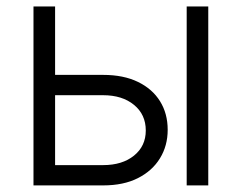

<svg xmlns="http://www.w3.org/2000/svg" viewBox="-20 -562 733 582"><path d="M134.8 -335H292.5Q354.5 -335 398.2 -313.7Q441.9 -292.5 465.1 -255.1Q488.3 -217.8 488.3 -168.5Q488.3 -120.1 464.8 -82Q441.4 -43.9 397.9 -22Q354.5 0 292.5 0H81.5V-542.5H147V-61.5H292.5Q350.6 -61.5 386.2 -90.3Q421.9 -119.1 421.9 -166.5Q421.9 -214.8 386.2 -244.1Q350.6 -273.4 292.5 -273.4H134.8ZM545.9 0V-542.5H611.3V0Z"/></svg>

Font: Inter 16pt Light
Style: Regular
Weight: 300
Version: Version 4.001;git-66647c0bb